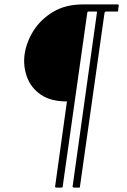

<svg xmlns="http://www.w3.org/2000/svg" viewBox="-20 -762 574 867"><path d="M458 -710Q457 -710 454.5 -708Q452 -706 452 -704L341 81Q341 82 341 83.5Q341 85 338 85H313Q310 85 308.5 82.5Q307 80 308 79L418 -707Q418 -709 417.5 -709.5Q417 -710 415 -710H380Q378 -710 376 -708Q374 -706 374 -704L263 81Q263 83 262 84Q261 85 259 85H234Q232 85 230 83.5Q228 82 229 79L282 -302Q282 -303 282 -303.5Q282 -304 281 -304Q209 -304 164.5 -334.5Q120 -365 102 -414Q84 -463 91 -516Q99 -572 131.5 -623.5Q164 -675 220 -708.5Q276 -742 354 -742H512Q514 -742 515.5 -740.5Q517 -739 516 -737L513 -712Q512 -710 512 -710Q512 -710 510 -710Z"/></svg>

Font: Libre Franklin Thin
Style: Italic
Weight: 100
Italic angle: -8°
Designer: Pablo Impallari, Rodrigo Fuenzalida, Nhung Nguyen
Foundry: Impallari Type
Version: Version 3.000